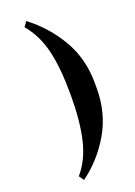

<svg xmlns="http://www.w3.org/2000/svg" viewBox="-199 -950 873 1243"><g transform="rotate(-20 238.0 -328.5)"><path d="M153 -876Q278 -781 355.5 -647.5Q433 -514 433 -347V-309Q433 -141 354.5 -6Q276 129 153 219L129 185Q201 102 230.5 -22.5Q260 -147 260 -328Q260 -513 231 -634.5Q202 -756 129 -842Z"/></g></svg>

Font: Fedorovsk Unicode
Style: Medium
Weight: 500
Designer: Aleksandr Andreev and Nikita Simmons
Version: Version 3.2